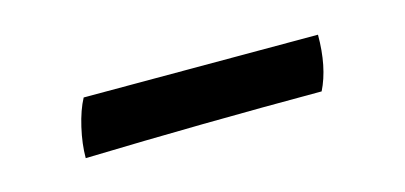

<svg xmlns="http://www.w3.org/2000/svg" viewBox="-26 -372 472 224"><g transform="rotate(-15 209.5 -259.5)"><path d="M346 -229Q202 -229 60 -225Q60 -242 64.5 -261.5Q69 -281 76 -294H359Q359 -255 346 -229Z"/></g></svg>

Font: Vollkorn SC
Style: Regular
Weight: 400
Designer: Friedrich Althausen
Foundry: Friedrich Althausen
Version: Version 4.015